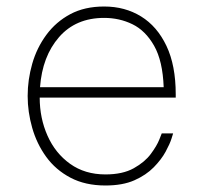

<svg xmlns="http://www.w3.org/2000/svg" viewBox="-20 -560 625 590"><path d="M304 10Q242 10 196.5 -14Q151 -38 122 -78Q93 -118 79 -167Q65 -216 65 -265Q65 -315 79 -364Q93 -413 122.5 -453Q152 -493 196 -516.5Q240 -540 300 -540Q364 -540 413.5 -509.5Q463 -479 491.5 -419Q520 -359 520 -270V-260H102Q102 -197 126 -143Q150 -89 195.5 -56.5Q241 -24 304 -24Q357 -24 391 -43Q425 -62 443.5 -87Q462 -112 469.5 -131Q477 -150 477 -150H512Q512 -150 507 -134Q502 -118 489 -94Q476 -70 452.5 -46Q429 -22 393 -6Q357 10 304 10ZM103 -292H483Q480 -373 453.5 -419.5Q427 -466 387 -485.5Q347 -505 300 -505Q213 -505 161.5 -446Q110 -387 103 -292Z"/></svg>

Font: Be Vietnam Pro Variable Thin
Style: Regular
Weight: 100
Designer: Lam Bao, Tony Le, Vietanh Nguyen
Foundry: Yellow Type Foundry
Version: Version 1.002